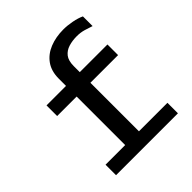

<svg xmlns="http://www.w3.org/2000/svg" viewBox="-198 -862 996 996"><g transform="rotate(-45 300.0 -364.0)"><path d="M83 0V-77H227V-433H84V-511H227V-564Q227 -619 253 -655.5Q279 -692 324 -710Q369 -728 424 -728Q454 -728 487.5 -721.5Q521 -715 544 -704V-633Q524 -640 500 -647Q476 -654 449 -654Q416 -654 388.5 -645.5Q361 -637 344.5 -616Q328 -595 328 -555V-511H531V-433H328V-77H537V0Z"/></g></svg>

Font: Chivo Mono
Style: Regular
Weight: 400
Monospace: yes
Designer: Hector Gatti
Foundry: Omnibus-Type
Version: Version 1.008; ttfautohint (v1.8.4.7-5d5b)